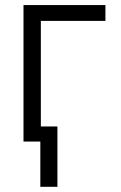

<svg xmlns="http://www.w3.org/2000/svg" viewBox="-20 -550 469 746"><path d="M389.6 -468.8H138.7V-58.6H203.1V175.8H136.7V0H71.3V-530.3H389.6Z"/></svg>

Font: Pretendard Std Light
Style: Regular
Weight: 300
Designer: Base glyphs from Inter by Rasmus Andersson; Hangeul glyphs from Noto Sans CJK(Source Han Sans) by Jang Soo-young and Kan
Foundry: Kil Hyung-jin
Version: Version 1.309